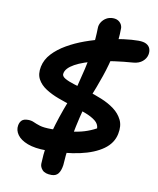

<svg xmlns="http://www.w3.org/2000/svg" viewBox="-101 -891 916 1113"><g transform="rotate(10 357.0 -334.5)"><path d="M225 9Q157 9 114 -7.5Q71 -24 52.5 -50.5Q34 -77 39 -105Q42 -124 53.5 -135.5Q65 -147 91 -147Q110 -147 125 -140Q140 -133 163.5 -125.5Q187 -118 233 -118Q295 -118 341.5 -123Q388 -128 424 -139Q460 -150 493 -168Q492 -194 469 -212Q446 -230 409 -244Q372 -258 328.5 -271.5Q285 -285 243 -300.5Q201 -316 167.5 -337.5Q134 -359 117.5 -389.5Q101 -420 110 -464Q119 -507 151 -541.5Q183 -576 230.5 -603.5Q278 -631 333.5 -651Q389 -671 446 -684Q503 -697 553.5 -703.5Q604 -710 641 -710Q672 -710 688.5 -700.5Q705 -691 710.5 -675Q716 -659 712 -640Q707 -617 687 -600Q667 -583 635 -580Q515 -571 430 -551.5Q345 -532 297.5 -505.5Q250 -479 245 -448Q241 -432 262 -419.5Q283 -407 319.5 -396Q356 -385 399.5 -372Q443 -359 486 -341.5Q529 -324 562 -299.5Q595 -275 612 -240.5Q629 -206 619 -158Q608 -102 556.5 -65Q505 -28 421 -9.5Q337 9 225 9ZM279 144Q241 144 225 126.5Q209 109 210 89Q212 35 219 -12Q226 -59 238 -103Q250 -147 265.5 -193.5Q281 -240 302 -294Q310 -318 325.5 -329.5Q341 -341 360 -341Q383 -341 393 -320.5Q403 -300 395 -262Q382 -214 370 -157.5Q358 -101 349 -41.5Q340 18 337 76Q332 110 318.5 127Q305 144 279 144ZM371 -292Q339 -292 330.5 -313.5Q322 -335 334 -376Q349 -434 363.5 -495.5Q378 -557 386.5 -619Q395 -681 396 -741Q396 -760 406.5 -776.5Q417 -793 434 -803Q451 -813 473 -813Q497 -813 512 -799.5Q527 -786 529 -766Q529 -693 513.5 -618.5Q498 -544 473.5 -473Q449 -402 422 -336Q413 -317 401 -304.5Q389 -292 371 -292Z"/></g></svg>

Font: Shantell Sans SemiBold
Style: Italic
Weight: 600
Italic angle: -11°
Designer: Stephen Nixon, Anya Danilova, Shantell Martin
Foundry: Arrow Type
Version: Version 1.011;[c5ecc13dd]